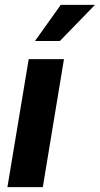

<svg xmlns="http://www.w3.org/2000/svg" viewBox="-20 -764 408 784"><path d="M10.3 0 97.2 -522.5H241.2L154.8 0ZM123 -596.7 228 -744.1H367.7L224.6 -596.7Z"/></svg>

Font: Inter 28pt
Style: Bold Italic
Weight: 700
Italic angle: -9.3988°
Designer: Rasmus Andersson
Foundry: rsms
Version: Version 4.001;git-66647c0bb